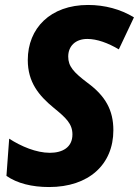

<svg xmlns="http://www.w3.org/2000/svg" viewBox="-20 -744 560 774"><path d="M178 10C338 10 437 -81 437 -219C437 -300 405 -357 333 -410C276 -453 255 -477 255 -516C255 -558 284 -587 332 -587C371 -587 415 -571 459 -545L520 -674C466 -707 402 -724 335 -724C183 -724 92 -630 92 -502C92 -413 136 -359 197 -309C246 -269 272 -245 272 -202C272 -150 232 -128 181 -128C126 -128 65 -154 17 -185L6 -35C49 -5 108 10 178 10Z"/></svg>

Font: Noto Sans SemiCondensed ExtraBold
Style: Italic
Weight: 800
Width: 4
Italic angle: -12°
Designer: Monotype Design Team
Foundry: Monotype Imaging Inc.
Version: Version 2.013